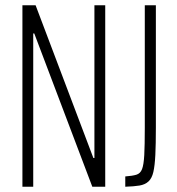

<svg xmlns="http://www.w3.org/2000/svg" viewBox="-20 -708 671 728"><path d="M65 0V-688H115L334 -109H338V-688H379V0H330L110 -581H106V0ZM455 0V-39Q482 -41 497 -45.5Q512 -50 518.5 -66.5Q525 -83 527 -120Q529 -157 529 -223V-688H571V-224Q571 -161 569 -120.5Q567 -80 561.5 -56Q556 -32 543 -20Q530 -8 509 -4.5Q488 -1 455 0Z"/></svg>

Font: Saira ExtraCondensed ExtraLight
Style: Regular
Weight: 250
Width: 2
Designer: Hector Gatti with collaboration of the Omnibus-Type team
Foundry: Omnibus-Type
Version: Version 1.101